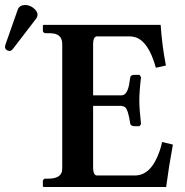

<svg xmlns="http://www.w3.org/2000/svg" viewBox="-59 -745 736 765"><path d="M40 -725.1Q64.9 -725.1 83 -704.6Q90.3 -695.3 90.8 -687Q89.8 -677.7 85.9 -671.9L-7.8 -549.8Q-14.2 -542.5 -19 -542Q-33.2 -542 -38.1 -552.7Q-38.6 -554.7 -39.1 -556.2Q-38.6 -562 -38.1 -564.9L12.2 -708Q19 -724.1 40 -725.1ZM115.2 0 111.8 -2V-23.9Q113.3 -31.7 120.1 -33.2H133.8Q181.6 -33.2 188 -63Q189 -69.8 189 -77.1V-568.8Q189 -605.5 155.3 -611.3Q145.5 -612.8 133.8 -612.8H120.1Q113.3 -614.7 111.8 -621.1V-644L115.2 -646H581.1Q586.9 -561 602.1 -483.9L562 -475.1Q532.7 -581.5 478.5 -597.2Q467.3 -600.1 456.1 -600.1H326.2Q312.5 -598.1 312 -570.8V-365.2H424.8Q446.8 -365.2 455.1 -406.2Q457 -415.5 460 -436Q460 -443.4 470.7 -446.3Q473.6 -446.8 476.1 -446.8H497.1L502.9 -437Q496.1 -380.9 496.1 -344.2Q496.1 -310.1 502.9 -251L497.1 -242.2H476.1Q461.9 -243.2 460 -252Q451.7 -308.1 439.5 -317.9Q432.6 -322.3 424.8 -323.2H312V-75.2Q313 -46.9 326.2 -45.9H479Q543.5 -45.9 577.1 -143.6Q583 -160.6 586.9 -179.2L629.9 -168.9Q613.8 -82.5 603 0Z"/></svg>

Font: Linux Libertine O
Style: Semibold
Weight: 700
Designer: Philipp H. Poll
Foundry: Philipp H. Poll
Version: Version 5.0.0